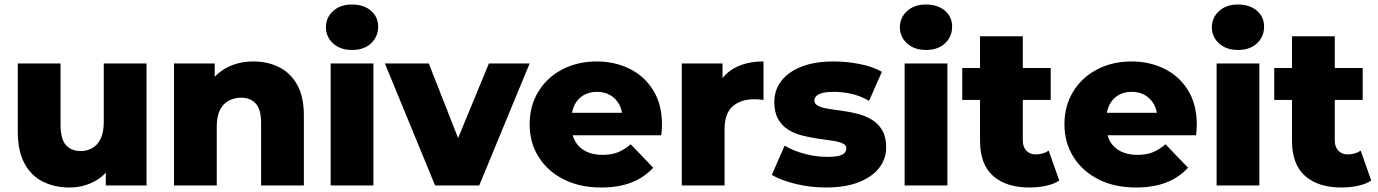

<svg xmlns="http://www.w3.org/2000/svg" viewBox="-20 -824 6124 853"><path d="M289 9Q223 9 170.5 -17Q118 -43 88.5 -98.5Q59 -154 59 -239V-542H249V-270Q249 -207 272.5 -180Q296 -153 339 -153Q367 -153 390 -166Q413 -179 427 -207.5Q441 -236 441 -281V-542H631V0H450V-153L485 -110Q457 -50 404 -20.5Q351 9 289 9Z M1106 -551Q1169 -551 1220 -525.5Q1271 -500 1300.5 -447Q1330 -394 1330 -310V0H1140V-279Q1140 -337 1116.5 -363.5Q1093 -390 1051 -390Q1021 -390 996 -376.5Q971 -363 957 -335Q943 -307 943 -262V0H753V-542H934V-388L899 -433Q930 -492 984 -521.5Q1038 -551 1106 -551Z M1449 0V-542H1639V0ZM1544 -602Q1492 -602 1460 -631Q1428 -660 1428 -703Q1428 -746 1460 -775Q1492 -804 1544 -804Q1596 -804 1628 -776.5Q1660 -749 1660 -706Q1660 -661 1628.5 -631.5Q1597 -602 1544 -602Z M1913 0 1690 -542H1885L2063 -89H1965L2152 -542H2333L2109 0Z M2651 9Q2555 9 2483.5 -27.5Q2412 -64 2372.5 -127.5Q2333 -191 2333 -272Q2333 -353 2371.5 -416.5Q2410 -480 2478 -515.5Q2546 -551 2631 -551Q2711 -551 2777 -518.5Q2843 -486 2882 -423Q2921 -360 2921 -270Q2921 -260 2920 -247Q2919 -234 2918 -223H2489V-323H2817L2745 -295Q2746 -332 2731.5 -359Q2717 -386 2691.5 -401Q2666 -416 2632 -416Q2598 -416 2572.5 -401Q2547 -386 2533 -358.5Q2519 -331 2519 -294V-265Q2519 -225 2535.5 -196Q2552 -167 2583 -151.5Q2614 -136 2657 -136Q2697 -136 2725.5 -147.5Q2754 -159 2782 -183L2882 -79Q2843 -36 2786 -13.5Q2729 9 2651 9Z M3009 0V-542H3190V-384L3163 -429Q3187 -490 3241 -520.5Q3295 -551 3372 -551V-380Q3359 -382 3349.5 -382.5Q3340 -383 3329 -383Q3271 -383 3235 -351.5Q3199 -320 3199 -249V0Z M3649 9Q3580 9 3514.5 -7Q3449 -23 3409 -47L3466 -177Q3504 -154 3555 -140.5Q3606 -127 3655 -127Q3703 -127 3721.5 -137Q3740 -147 3740 -164Q3740 -180 3722.5 -187.5Q3705 -195 3676.5 -199Q3648 -203 3614 -208Q3580 -213 3545.5 -221.5Q3511 -230 3482.5 -247.5Q3454 -265 3437 -295Q3420 -325 3420 -371Q3420 -423 3450.5 -463.5Q3481 -504 3540 -527.5Q3599 -551 3684 -551Q3741 -551 3799.5 -539.5Q3858 -528 3898 -505L3841 -376Q3801 -399 3761 -407.5Q3721 -416 3685 -416Q3637 -416 3617.5 -405Q3598 -394 3598 -378Q3598 -362 3615 -353.5Q3632 -345 3660.5 -340.5Q3689 -336 3723 -331.5Q3757 -327 3791.5 -318Q3826 -309 3854.5 -291.5Q3883 -274 3900 -244.5Q3917 -215 3917 -169Q3917 -119 3886.5 -79Q3856 -39 3796.5 -15Q3737 9 3649 9Z M3999 0V-542H4189V0ZM4094 -602Q4042 -602 4010 -631Q3978 -660 3978 -703Q3978 -746 4010 -775Q4042 -804 4094 -804Q4146 -804 4178 -776.5Q4210 -749 4210 -706Q4210 -661 4178.5 -631.5Q4147 -602 4094 -602Z M4554 9Q4450 9 4392 -42.5Q4334 -94 4334 -198V-663H4524V-200Q4524 -171 4540 -154.5Q4556 -138 4581 -138Q4615 -138 4639 -155L4686 -22Q4662 -6 4627 1.5Q4592 9 4554 9ZM4255 -380V-522H4648V-380Z M5027 9Q4931 9 4859.5 -27.5Q4788 -64 4748.5 -127.5Q4709 -191 4709 -272Q4709 -353 4747.5 -416.5Q4786 -480 4854 -515.5Q4922 -551 5007 -551Q5087 -551 5153 -518.5Q5219 -486 5258 -423Q5297 -360 5297 -270Q5297 -260 5296 -247Q5295 -234 5294 -223H4865V-323H5193L5121 -295Q5122 -332 5107.5 -359Q5093 -386 5067.5 -401Q5042 -416 5008 -416Q4974 -416 4948.5 -401Q4923 -386 4909 -358.5Q4895 -331 4895 -294V-265Q4895 -225 4911.5 -196Q4928 -167 4959 -151.5Q4990 -136 5033 -136Q5073 -136 5101.5 -147.5Q5130 -159 5158 -183L5258 -79Q5219 -36 5162 -13.5Q5105 9 5027 9Z M5385 0V-542H5575V0ZM5480 -602Q5428 -602 5396 -631Q5364 -660 5364 -703Q5364 -746 5396 -775Q5428 -804 5480 -804Q5532 -804 5564 -776.5Q5596 -749 5596 -706Q5596 -661 5564.5 -631.5Q5533 -602 5480 -602Z M5940 9Q5836 9 5778 -42.5Q5720 -94 5720 -198V-663H5910V-200Q5910 -171 5926 -154.5Q5942 -138 5967 -138Q6001 -138 6025 -155L6072 -22Q6048 -6 6013 1.5Q5978 9 5940 9ZM5641 -380V-522H6034V-380Z"/></svg>

Font: MOST Montserrat ExtraBold
Style: Regular
Weight: 800
Designer: Julieta Ulanovsky
Foundry: Julieta Ulanovsky
Version: Version 8.000;March 11, 2024;FontCreator 15.0.0.2926 64-bit